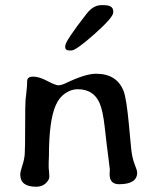

<svg xmlns="http://www.w3.org/2000/svg" viewBox="-20 -749 609 745"><path d="M257.3 -553.2H249.5Q232.9 -553.2 232.9 -566.9V-569.3L233.4 -571.8Q233.4 -589.4 315.4 -694.8Q341.8 -729 372.6 -729H383.3Q419.4 -729 419.4 -705.1V-700.7Q419.4 -681.6 347.2 -617.4Q274.9 -553.2 257.3 -553.2ZM120.1 -24.4Q58.6 -24.4 58.6 -71.8Q58.6 -82.5 66.4 -105.7Q74.2 -128.9 75.9 -150.1Q77.6 -171.4 77.6 -257.8Q77.6 -344.2 79.1 -360.4Q80.6 -376.5 83 -396.7Q85.4 -417 85.4 -434.3Q85.4 -451.7 108.6 -451.7Q131.8 -451.7 163.6 -434.8Q195.3 -418 206.5 -418Q217.8 -418 236.3 -426.8Q311.5 -462.9 352.5 -462.9Q433.1 -462.9 459.5 -396Q470.7 -368.2 480.5 -262.2L482.9 -236.3Q484.9 -212.9 488.8 -174.3Q492.7 -135.7 502.4 -111.8Q512.2 -87.9 512.2 -79.1Q512.2 -34.2 441.9 -34.2Q405.3 -34.2 405.3 -72.8Q406.2 -86.4 406.2 -91.1Q406.2 -95.7 399.9 -142.8Q393.6 -189.9 386.5 -254.6Q379.4 -319.3 366.2 -349.6Q342.8 -402.8 281.2 -402.8H280.3Q257.3 -402.8 233.9 -387.5Q210.4 -372.1 196.8 -341.8Q169.9 -281.7 169.9 -144.5L168.9 -119.6V-97.7Q171.4 -74.2 171.4 -62.7Q171.4 -51.3 157.5 -37.8Q143.6 -24.4 120.1 -24.4Z"/></svg>

Font: Averia Libre Light
Style: Regular
Weight: 300
Version: Version 1.002